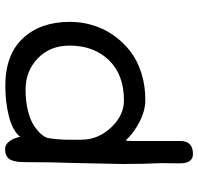

<svg xmlns="http://www.w3.org/2000/svg" viewBox="-32 -729 770 746"><g transform="rotate(90 353.0 -356.0)"><path d="M64.9 -242.7Q64.9 -287.6 77.6 -330.6Q90.3 -373.5 116.2 -410.9Q142.1 -448.2 178 -476.3Q213.9 -504.4 263.7 -520.3Q313.5 -536.1 371.1 -535.6Q413.1 -534.7 456.5 -511.5Q500 -488.3 525.9 -459Q527.8 -467.3 527.8 -489.7V-671.4Q527.8 -720.7 578.1 -720.7Q614.7 -720.7 614.7 -670.4Q614.7 -665 614.3 -635.7Q613.8 -606.4 613.8 -598.6Q617.2 -530.3 617.2 -447.8Q617.2 -432.1 613.3 -258.8Q609.9 -165 609.9 -63Q609.9 -25.4 598.4 -8.1Q586.9 9.3 559.1 9.3Q541.5 9.3 528.8 -7.8Q516.1 -24.9 511.7 -49.3Q487.8 -20 432.9 -5.9Q377.9 8.3 313.5 8.3Q192.4 8.3 128.7 -60.1Q64.9 -128.4 64.9 -242.7ZM157.2 -241.7Q157.2 -165 206.8 -117.7Q256.3 -70.3 328.1 -70.3Q373 -70.3 409.4 -79.3Q445.8 -88.4 467.3 -102.5Q488.8 -116.7 500.7 -130.4Q512.7 -144 516.1 -156.7Q517.6 -164.6 518.6 -172.6Q519.5 -180.7 520.3 -187Q521 -193.4 521.5 -202.6Q522 -211.9 522.5 -217Q522.9 -222.2 522.9 -233.6Q522.9 -245.1 522.9 -249.5Q522.9 -253.9 522.9 -267.8Q522.9 -281.7 522.9 -286.6Q522.9 -351.6 475.8 -402.1Q428.7 -452.6 370.1 -452.6Q270 -452.6 213.6 -394Q157.2 -335.4 157.2 -241.7Z"/></g></svg>

Font: Short Stack
Style: Regular
Weight: 400
Designer: James Grieshaber
Foundry: James Grieshaber
Version: Version 1.002